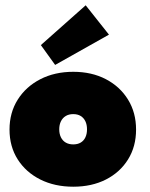

<svg xmlns="http://www.w3.org/2000/svg" viewBox="-20 -694 566 726"><path d="M257 12Q187 12 132.5 -15.2Q78 -42.5 47 -91.2Q16 -140 16 -204Q16 -268 47 -317.2Q78 -366.5 132.5 -394.5Q187 -422.5 257 -422.5Q327 -422.5 380.5 -394.5Q434 -366.5 464.2 -317.2Q494.5 -268 494.5 -204Q494.5 -140 464.2 -91.2Q434 -42.5 380.5 -15.2Q327 12 257 12ZM257 -148Q273.5 -148 285 -154.8Q296.5 -161.5 302.8 -174.5Q309 -187.5 309 -205Q309 -222.5 302.8 -235.5Q296.5 -248.5 285 -255.5Q273.5 -262.5 257 -262.5Q240.5 -262.5 228.8 -255.5Q217 -248.5 210.5 -235.5Q204 -222.5 204 -205Q204 -187.5 210.5 -174.5Q217 -161.5 228.8 -154.8Q240.5 -148 257 -148ZM188.5 -448.5 134.5 -523.5 304 -674 392 -563Z"/></svg>

Font: League Spartan Thin Black
Style: Regular
Weight: 900
Version: Version 2.002